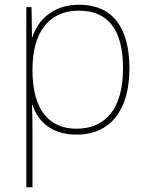

<svg xmlns="http://www.w3.org/2000/svg" viewBox="-20 -558 623 810"><path d="M313 -538C203 -538 139 -472 117 -402H115L113 -528H91V232H117V15C117 -27 117 -71 115 -116H117C139 -46 198 10 303 10C444 10 526 -91 526 -269C526 -445 453 -538 313 -538ZM313 -513C435 -513 499 -434 499 -269C499 -101 426 -15 303 -15C189 -15 117 -92 117 -262V-265C117 -421 185 -513 313 -513Z"/></svg>

Font: Noto Sans Arabic Thin
Style: Regular
Weight: 100
Designer: Monotype Design Team, Nadine Chahine, Nizar Qandah and Khaled Hosny
Foundry: Monotype Imaging Inc.
Version: Version 2.012